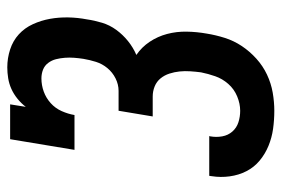

<svg xmlns="http://www.w3.org/2000/svg" viewBox="-146 -638 791 540"><g transform="rotate(-90 250.0 -367.5)"><path d="M209 8Q183 8 158 4.5Q133 1 110 -8.5Q87 -18 68.5 -33.5Q50 -49 39 -70.5Q28 -92 24.5 -117.5Q21 -143 25 -168Q25 -170 25.5 -172Q26 -174 26 -175H138Q138 -175 137.5 -174Q137 -173 137 -172Q134 -155 137 -138.5Q140 -122 150.5 -110Q161 -98 176.5 -93Q192 -88 209 -88Q229 -88 249.5 -96.5Q270 -105 284.5 -121.5Q299 -138 306 -158Q313 -178 317 -198Q319 -213 320 -228.5Q321 -244 319.5 -258.5Q318 -273 313.5 -287Q309 -301 300 -312Q291 -323 277.5 -328.5Q264 -334 249 -334H193L209 -430H265Q283 -430 300 -438.5Q317 -447 329 -461.5Q341 -476 346.5 -493.5Q352 -511 355 -529Q357 -542 358 -555Q359 -568 358 -581Q357 -594 354 -606Q351 -618 343.5 -628Q336 -638 324.5 -642.5Q313 -647 300 -647Q281 -647 263 -640.5Q245 -634 230.5 -621Q216 -608 208 -590Q200 -572 197 -554H99L129 -735H227L220 -691Q230 -704 243 -714.5Q256 -725 270.5 -731.5Q285 -738 300.5 -740.5Q316 -743 331 -743Q357 -743 381.5 -735Q406 -727 424 -710.5Q442 -694 452.5 -671Q463 -648 467.5 -623Q472 -598 471.5 -571.5Q471 -545 466 -519Q463 -498 456.5 -476.5Q450 -455 436.5 -436.5Q423 -418 405 -403.5Q387 -389 366 -380Q388 -365 403 -342.5Q418 -320 425 -293.5Q432 -267 431.5 -238.5Q431 -210 426 -182Q422 -157 414 -131.5Q406 -106 391 -83.5Q376 -61 355.5 -42.5Q335 -24 310.5 -12.5Q286 -1 260 3.5Q234 8 209 8Z"/></g></svg>

Font: Iosevka Gothic
Style: Bold Italic
Weight: 700
Italic angle: -9°
Monospace: yes
Designer: Belleve Invis
Foundry: Belleve Invis
Version: Version 15.5.1; ttfautohint (v1.8.4)